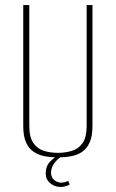

<svg xmlns="http://www.w3.org/2000/svg" viewBox="-20 -611 458 760"><path d="M209 12Q182 12 157.5 7.5Q133 3 113.5 -10Q94 -23 83 -47.5Q72 -72 72 -112V-591H96V-113Q96 -68 112 -45Q128 -22 153.5 -14Q179 -6 209 -6Q239 -6 265 -14Q291 -22 307 -45Q323 -68 323 -113V-591H346V-112Q346 -72 335 -47.5Q324 -23 305 -10Q286 3 261 7.5Q236 12 209 12ZM220 129Q197 129 179 114.5Q161 100 161 75Q161 46 179.5 27.5Q198 9 216 0H237Q211 14 196.5 33Q182 52 182 72Q182 92 195 102Q208 112 221 112Q231 112 238.5 109.5Q246 107 250 105L256 119Q250 123 240.5 126Q231 129 220 129Z"/></svg>

Font: Alumni Sans SC Thin
Style: Regular
Weight: 100
Designer: Robert E. Leuschke
Foundry: Robert E. Leuschke
Version: Version 1.018